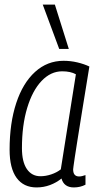

<svg xmlns="http://www.w3.org/2000/svg" viewBox="-20 -810 428 840"><path d="M303 10Q260 10 249 -29Q227 -11 199 -0.5Q171 10 140 10Q83 10 52.5 -32Q22 -74 22 -155Q22 -271 51 -359Q80 -447 133.5 -495.5Q187 -544 258 -544Q289 -544 318.5 -537Q348 -530 371 -519Q352 -404 339.5 -325.5Q327 -247 319 -197.5Q311 -148 307 -120.5Q303 -93 301.5 -82Q300 -71 300 -69Q300 -38 326 -38Q338 -38 354 -44V-2Q331 10 303 10ZM246 -69 312 -485Q289 -498 252 -498Q202 -498 162 -456Q122 -414 99 -338Q76 -262 76 -162Q76 -102 97.5 -70.5Q119 -39 157 -39Q180 -39 204 -47Q228 -55 246 -69ZM239 -596 167 -790H220L281 -596Z"/></svg>

Font: Georama SemiCondensed Light
Style: Italic
Weight: 300
Width: 4
Italic angle: -9°
Designer: Jean-Baptiste Levee
Foundry: Production Type
Version: Version 1.000